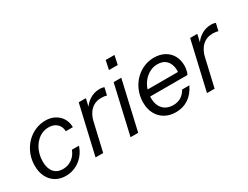

<svg xmlns="http://www.w3.org/2000/svg" viewBox="-69 -1226 2248 1743"><g transform="rotate(-30 1055.5 -354.5)"><path d="M239 11Q178 11 133 -16.5Q88 -44 63 -93.5Q38 -143 38 -209Q38 -261 52.5 -307Q67 -353 93.5 -392Q120 -431 156 -459Q192 -487 235 -502.5Q278 -518 326 -518Q367 -518 401 -505Q435 -492 460 -468.5Q485 -445 499 -412.5Q513 -380 513 -341H439Q438 -375 423 -399Q408 -423 382 -436.5Q356 -450 320 -450Q286 -450 256 -438Q226 -426 201 -403.5Q176 -381 158 -351Q140 -321 130 -284Q120 -247 120 -206Q120 -135 153 -95.5Q186 -56 246 -56Q300 -56 342 -86Q384 -116 403 -168H477Q450 -86 385.5 -37.5Q321 11 239 11Z M554 0 672 -510H747L717 -380H722L634 0ZM699 -283 713 -405Q739 -456 787.5 -488Q836 -520 895 -520Q912 -520 924 -517.5Q936 -515 943 -512L925 -435Q917 -438 900.5 -440.5Q884 -443 869 -443Q804 -443 760 -402Q716 -361 699 -283Z M921 0 1038 -510H1118L1001 0ZM1056 -626 1076 -720H1168L1148 -626Z M1394 10Q1329 10 1280 -18Q1231 -46 1204 -96.5Q1177 -147 1177 -214Q1177 -265 1191.5 -311Q1206 -357 1232 -395Q1258 -433 1294 -461Q1330 -489 1373 -504.5Q1416 -520 1464 -520Q1526 -520 1572.5 -495Q1619 -470 1644.5 -425Q1670 -380 1670 -320Q1670 -297 1665.5 -274.5Q1661 -252 1651 -231H1238L1253 -298H1616L1582 -244Q1591 -281 1590.5 -317.5Q1590 -354 1576.5 -384.5Q1563 -415 1535 -433.5Q1507 -452 1460 -452Q1427 -452 1397 -440Q1367 -428 1342 -406.5Q1317 -385 1298 -355.5Q1279 -326 1269 -290.5Q1259 -255 1259 -216Q1259 -142 1298 -100Q1337 -58 1405 -58Q1451 -58 1485 -78.5Q1519 -99 1543 -141H1619Q1582 -65 1525 -27.5Q1468 10 1394 10Z M1722 0 1840 -510H1915L1885 -380H1890L1802 0ZM1867 -283 1881 -405Q1907 -456 1955.5 -488Q2004 -520 2063 -520Q2080 -520 2092 -517.5Q2104 -515 2111 -512L2093 -435Q2085 -438 2068.5 -440.5Q2052 -443 2037 -443Q1972 -443 1928 -402Q1884 -361 1867 -283Z"/></g></svg>

Font: Instrument Sans
Style: Italic
Weight: 400
Italic angle: -13°
Designer: Rodrigo Fuenzalida
Foundry: fragTYPE
Version: Version 1.000;gftools[0.9.28]